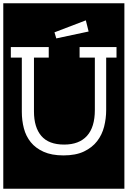

<svg xmlns="http://www.w3.org/2000/svg" viewBox="-32 -937 778 1170"><path d="M508 -745 491 -813 300 -740 311 -703ZM678 -586V-650H453V-586H546V-267Q546 -162 498 -109Q450 -56 359 -56Q265 -56 220 -108.5Q175 -161 175 -258V-586H265V-650H34V-586H101V-256Q101 -203 113.5 -155Q126 -107 155.5 -70.5Q185 -34 234 -12Q283 10 355 10Q430 10 480 -14Q530 -38 560 -77Q590 -116 602.5 -165.5Q615 -215 615 -267V-586ZM-12 -917H726V213H-12Z"/></svg>

Font: Zilla Slab Regular Highlight
Style: Regular
Weight: 410
Designer: Typotheque Type Foundry
Foundry: Typotheque type foundry
Version: Version 1.0; 2017